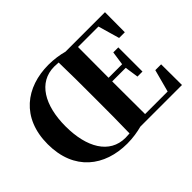

<svg xmlns="http://www.w3.org/2000/svg" viewBox="-153 -1051 1354 1354"><g transform="rotate(-45 524.0 -373.5)"><path d="M221 -374C221 -583 305 -729 463 -729C477 -729 491 -728 505 -727C508 -617 508 -506 508 -395V-351C508 -239 508 -128 505 -20C491 -19 477 -18 463 -18C305 -18 221 -164 221 -374ZM949 -207 904 -39H679C678 -143 678 -249 678 -360V-366H813L828 -264H878V-505H828L813 -402H678C678 -507 678 -609 679 -708H883L929 -548H986L987 -747H593C550 -759 496 -767 443 -767C220 -767 43 -637 43 -374C43 -110 219 20 443 20C500 20 552 11 593 0H1008L1007 -207Z"/></g></svg>

Font: Noto Serif CJK SC Black
Style: Regular
Weight: 900
Designer: Ryoko NISHIZUKA 西塚涼子 (kana & ideographs); Frank Grießhammer (Latin, Greek & Cyrillic); Wenlong ZHANG 张文龙 (bopomofo); San
Foundry: Adobe
Version: Version 2.001;hotconv 1.1.0;makeotfexe 2.6.0